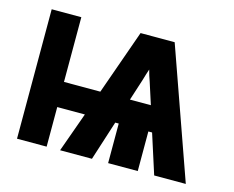

<svg xmlns="http://www.w3.org/2000/svg" viewBox="-79 -633 908 745"><g transform="rotate(15 375.0 -260.0)"><path d="M43 0V-520H162V-260H308L400 -520H537L721 0H594L543 -159H528V0H409V-159H395L344 0H216L273 -159H162V0ZM427 -260H511L483 -347Q479 -358 475.5 -369Q472 -380 469 -392Q465 -380 461.5 -369Q458 -358 455 -347Z"/></g></svg>

Font: Zed Sans Extended
Style: Bold
Weight: 700
Width: 7
Designer: Belleve Invis
Foundry: Belleve Invis
Version: Version 1.0.0; ttfautohint (v1.8.4)